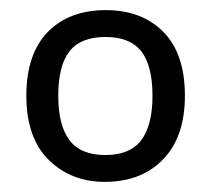

<svg xmlns="http://www.w3.org/2000/svg" viewBox="-20 -742 416 379"><path d="M345 -553Q345 -472 302 -427.5Q259 -383 187 -383Q120 -383 76 -426.5Q32 -470 32 -553Q32 -635 74 -678.5Q116 -722 189 -722Q260 -722 302.5 -679Q345 -636 345 -553ZM95 -553Q95 -495 117 -465.5Q139 -436 188 -436Q237 -436 259 -465.5Q281 -495 281 -553Q281 -612 259 -640.5Q237 -669 188 -669Q139 -669 117 -640.5Q95 -612 95 -553Z"/></svg>

Font: Noto Sans Tifinagh
Style: Regular
Weight: 400
Designer: JamraPatel
Foundry: JamraPatel LLC
Version: Version 2.004; ttfautohint (v1.8.4.7-5d5b)